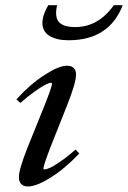

<svg xmlns="http://www.w3.org/2000/svg" viewBox="-20 -693 483 725"><path d="M238.8 -541Q193.4 -541 166.7 -557.6Q140.1 -574.2 140.1 -606Q140.1 -635.3 162.1 -673.3H195.8Q185.5 -630.4 201.9 -610.6Q218.3 -590.8 264.2 -590.8Q351.1 -590.8 409.7 -673.3H443.4Q392.1 -541 238.8 -541ZM85.4 11.2Q69.3 11.2 60.3 2Q51.3 -7.3 51.3 -23.9Q51.3 -53.2 84 -135.7L149.4 -297.9Q176.3 -365.7 176.3 -376.5Q176.3 -380.4 171.9 -380.4Q166 -380.4 152.6 -373.8Q139.2 -367.2 113 -348.9Q86.9 -330.6 56.6 -304.2L42 -317.9Q93.3 -374.5 147.7 -409.7Q202.1 -444.8 232.4 -444.8Q267.1 -444.8 267.1 -411.1Q267.1 -381.3 234.9 -299.3L169.4 -134.3Q144 -67.4 144 -57.1Q144 -53.2 147.9 -53.2Q154.3 -53.2 167.2 -58.6Q180.2 -64 207 -82.3Q233.9 -100.6 265.6 -128.4L279.3 -113.3Q225.1 -56.2 171.1 -22.5Q117.2 11.2 85.4 11.2Z"/></svg>

Font: Elstob Medium
Style: Italic
Weight: 500
Italic angle: -20°
Designer: Peter S. Baker
Version: Version 1.015